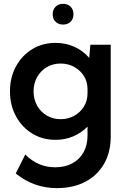

<svg xmlns="http://www.w3.org/2000/svg" viewBox="-20 -720 653 994"><path d="M267.6 3.9Q199.7 3.9 146.5 -28.8Q93.3 -61.5 62.5 -118.4Q31.7 -175.3 31.7 -247.1Q31.7 -319.3 62.5 -376Q93.3 -432.6 146.5 -465.3Q199.7 -498 267.6 -498Q320.8 -498 365.7 -477.5Q410.6 -457 441.9 -420.4L447.8 -488.3H553.2V-13.2Q553.2 67.9 518.8 127.9Q484.4 188 421.9 220.9Q359.4 253.9 273.9 253.9Q155.3 253.9 61.5 178.2L110.8 80.1Q176.3 146 266.1 146Q316.9 146 354.2 125.7Q391.6 105.5 412.4 68.6Q433.1 31.7 433.1 -17.6V-64.5Q401.9 -32.2 359.4 -14.2Q316.9 3.9 267.6 3.9ZM293.9 -103Q332.5 -103 364 -120.4Q395.5 -137.7 414.3 -168Q433.1 -198.2 433.1 -236.8V-258.3Q433.1 -296.9 414.3 -326.7Q395.5 -356.4 363.8 -373.8Q332 -391.1 293.9 -391.1Q253.9 -391.1 222.2 -372.3Q190.4 -353.5 172.1 -320.8Q153.8 -288.1 153.8 -247.1Q153.8 -206.1 172.1 -173.3Q190.4 -140.6 222.2 -121.8Q253.9 -103 293.9 -103ZM306.6 -592.8Q282.7 -592.8 267.8 -607.4Q252.9 -622.1 252.9 -646.5Q252.9 -670.4 267.8 -685.3Q282.7 -700.2 306.6 -700.2Q330.6 -700.2 345.5 -685.3Q360.4 -670.4 360.4 -646.5Q360.4 -622.1 345.5 -607.4Q330.6 -592.8 306.6 -592.8Z"/></svg>

Font: Kumbh Sans SemiBold
Style: Regular
Weight: 600
Version: Version 1.005